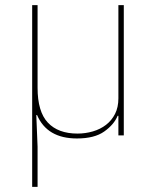

<svg xmlns="http://www.w3.org/2000/svg" viewBox="-20 -526 606 746"><path d="M105 200V-506H126V-185Q126 -92 166 -49.5Q206 -7 281 -7Q312 -7 341 -15.5Q370 -24 392 -41Q414 -58 427 -83.5Q440 -109 440 -144V-506H461V0H440V-76H437Q423 -42 385 -15Q347 12 279 12Q163 12 124 -79H121L126 44V200Z"/></svg>

Font: IBM Plex Sans Thai Thin
Style: Regular
Weight: 100
Designer: Mike Abbink, Paul van der Laan, Pieter van Rosmalen, Ben Mitchell, Mark Frömberg
Foundry: Bold Monday
Version: Version 1.1